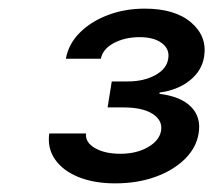

<svg xmlns="http://www.w3.org/2000/svg" viewBox="-20 -859 496 447"><path d="M248 -432.1Q199.2 -432.1 162.8 -446.8Q126.5 -461.4 108.2 -487.8Q89.8 -514.2 94.7 -548.3H180.2Q178.2 -527.3 201.2 -514.2Q224.1 -501 260.3 -501Q297.9 -501 324.5 -516.4Q351.1 -531.7 355 -554.7Q358.9 -578.6 335.4 -593.8Q312 -608.9 267.6 -608.9H230.5L240.2 -669.4H277.3Q314.9 -669.4 341.6 -684.1Q368.2 -698.7 371.6 -722.2Q375.5 -744.6 356.9 -758.5Q338.4 -772.5 305.2 -772.5Q271 -772.5 245.1 -758.8Q219.2 -745.1 214.8 -722.2H133.3Q139.6 -756.8 165.8 -783Q191.9 -809.1 231.4 -824Q271 -838.9 316.9 -838.9Q387.7 -838.9 425.3 -806.4Q462.9 -773.9 455.1 -726.6Q449.7 -693.4 421.1 -671.1Q392.6 -648.9 351.6 -643.6L351.1 -640.6Q401.4 -634.3 425 -610.1Q448.7 -585.9 442.4 -548.3Q437 -514.6 409.9 -488.3Q382.8 -461.9 341.1 -447Q299.3 -432.1 248 -432.1Z"/></svg>

Font: Inter 16pt
Style: Italic
Weight: 400
Italic angle: -9.3988°
Version: Version 4.001;git-66647c0bb